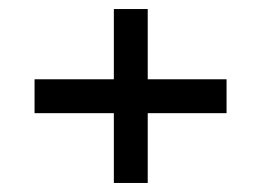

<svg xmlns="http://www.w3.org/2000/svg" viewBox="-20 -485 578 425"><path d="M56.5 -234.5V-309.5H481.5V-234.5ZM232 -465H307V-80H232Z"/></svg>

Font: Mohave Light
Style: Regular
Weight: 400
Version: Version 2.003